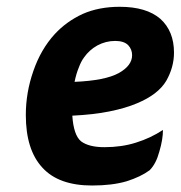

<svg xmlns="http://www.w3.org/2000/svg" viewBox="-20 -538 543 577"><path d="M502.9 -379.9Q502.9 -444.3 461.9 -481.4Q419.9 -517.6 339.8 -517.6Q277.3 -517.6 228.5 -496.1Q179.7 -473.6 144.5 -435.5Q102.5 -389.6 80.1 -324.2Q57.6 -259.8 57.6 -192.4Q57.6 -87.9 107.4 -34.2Q156.2 19.5 256.8 19.5Q317.4 19.5 360.4 6.8Q403.3 -6.8 429.7 -26.4Q449.2 -45.9 459 -83Q469.7 -119.1 469.7 -147.5Q432.6 -123 388.7 -109.4Q345.7 -95.7 293.9 -95.7Q247.1 -95.7 223.6 -113.3Q201.2 -131.8 197.3 -190.4Q260.7 -193.4 308.6 -203.1Q357.4 -212.9 391.6 -227.5Q455.1 -253.9 479.5 -294.9Q502.9 -335.9 502.9 -379.9ZM204.1 -292Q209 -316.4 216.8 -335Q223.6 -353.5 232.4 -365.2Q248 -387.7 272.5 -401.4Q297.9 -415 326.2 -415Q352.5 -415 365.2 -402.3Q377 -389.6 377 -372.1Q377 -340.8 336.9 -318.4Q295.9 -295.9 204.1 -292Z"/></svg>

Font: cl
Style: Bold Italic
Weight: 400
Designer: Mitja Miklavcic
Version: Version 7.504; 2011; Build 1022